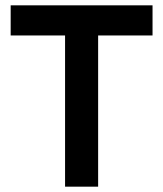

<svg xmlns="http://www.w3.org/2000/svg" viewBox="-20 -701 612 720"><path d="M224 -1V-568H20V-681H552V-568H348V-1Z"/></svg>

Font: Teachers SemiBold
Style: Regular
Weight: 600
Version: Version 1.001